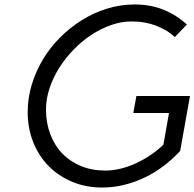

<svg xmlns="http://www.w3.org/2000/svg" viewBox="-20 -830 871 860"><path d="M787 -154Q754 -118 714 -87.5Q674 -57 629.5 -35.5Q585 -14 536.5 -2Q488 10 438 10Q364 10 302.5 -16Q241 -42 197 -87Q153 -132 128.5 -194Q104 -256 104 -328Q104 -390 122 -450Q140 -510 172 -563.5Q204 -617 249 -662Q294 -707 347 -740Q400 -773 460 -791.5Q520 -810 583 -810Q655 -810 713.5 -786Q772 -762 817 -720L763 -664Q734 -693 682.5 -713.5Q631 -734 569 -734Q524 -734 478 -718Q432 -702 389.5 -674Q347 -646 310 -608Q273 -570 245.5 -526.5Q218 -483 202 -435Q186 -387 186 -340Q186 -280 205 -229.5Q224 -179 258.5 -143Q293 -107 342 -86.5Q391 -66 452 -66Q486 -66 522 -75Q558 -84 592 -100Q626 -116 656.5 -137Q687 -158 712 -182L737 -324H577L591 -400H831L787 -154Z"/></svg>

Font: Gauge
Style: Oblique
Weight: 400
Italic angle: -80°
Designer: Daniel Pimley
Foundry: Daniel Pimley
Version: Version 2.0